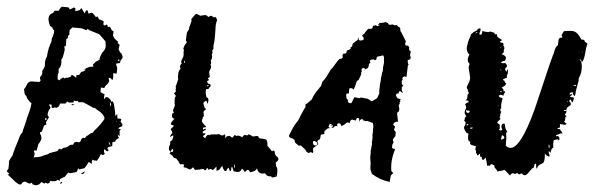

<svg xmlns="http://www.w3.org/2000/svg" viewBox="-20 -532 1773 573"><path d="M0 -21 2 -24 5 -28Q5 -29 5.5 -32Q6 -35 6.5 -40.5Q7 -46 7 -51L9 -55L12 -60L18 -69L19 -74L21 -79L25 -90L29 -100L34 -112Q36 -117 38 -123Q41 -131 47 -137Q48 -143 53 -156L56 -165L59 -174L61 -181L63 -187Q63 -188 68 -200Q72 -212 74 -224L69 -228L65 -233Q61 -237 59 -244Q59 -245 58 -246Q52 -250 52 -266L57 -273L61 -281Q66 -290 76 -289L85 -288H91L97 -287L99 -289L101 -291L100 -296L99 -301L103 -306L106 -311V-320L110 -327L114 -335Q113 -353 120 -363Q122 -376 126 -390L128 -394L129 -397Q129 -400 132 -404L134 -410Q134 -420 138 -423L139 -428L141 -433Q142 -439 141 -443H139Q138 -446 136 -450L133 -452L129 -455L127 -462L125 -470Q123 -489 138 -493L141 -497L143 -500H155Q162 -512 165 -512L175 -511L184 -510L186 -508L188 -504Q195 -506 201 -510L203 -508L205 -507V-503L204 -499Q213 -500 218 -502Q221 -505 223 -508Q225 -504 228.5 -498.5Q232 -493 233 -492L235 -497L237 -501H240L242 -500L243 -496V-493Q245 -491 246 -492H248Q249 -493 251 -493.5Q253 -494 255 -494L261 -488L266 -481L268 -482Q270 -482 271 -483L273 -479L276 -474Q277 -474 281 -472.5Q285 -471 289 -469V-463Q287 -458 292 -456Q294 -456 295 -457L297 -458L299 -459Q300 -458 302 -451Q303 -452 308 -452L311 -447L314 -441L317 -440L319 -438L318 -432L317 -426L319 -422L321 -418L326 -413L333 -407Q331 -405 331 -404L334 -401L337 -398Q335 -388 334 -385Q336 -380 339 -375Q341 -373 342 -373Q348 -362 345 -358L343 -356L342 -354L340 -352L339 -348L338 -344L332 -343L326 -342L328 -335L330 -329Q330 -328 328 -312L323 -313L318 -314V-304L317 -295Q315 -293 313 -295L312 -297L311 -298Q310 -298 309 -299Q306 -300 304 -300L305 -295L306 -290L304 -286L302 -282Q294 -277 291 -269L287 -270L283 -271Q280 -270 280 -257Q284 -254 292 -251L291 -245L290 -238L292 -237L294 -240L295 -242H299L303 -241L306 -238L309 -235Q312 -232 312 -228L314 -229H317Q321 -220 322 -208Q324 -194 324 -187Q326 -186 328 -189V-191H330Q330 -181 331 -178H336L342 -177L340 -169L342 -166L345 -162V-156L342 -154L339 -153Q335 -152 333 -148L337 -147L341 -146L337 -142V-125L331 -131L332 -128V-125L334 -123L335 -120L331 -118L328 -116Q324 -113 324 -109H320L316 -108Q315 -105 315 -96L303 -93Q302 -90 300 -88Q304 -84 305 -84L302 -82L300 -80L296 -83L294 -85L291 -87Q289 -77 293 -73Q290 -70 286 -69Q284 -71 281 -72Q278 -64 269 -52L265 -53H262Q261 -52 259 -54L257 -55L256 -56Q256 -55 255 -53Q254 -52 254 -51V-43L249 -46L245 -49Q237 -35 232 -30Q221 -28 216 -26L215 -28L214 -30L213 -29Q212 -28 212 -27L211 -23Q210 -19 206 -18Q202 -17 189 -15Q188 -15 187 -16Q186 -16 184 -17Q178 -11 173 -4Q170 -4 166 -1L162 1L158 3L159 5V8L156 6L152 5Q146 11 130 8L127 14Q126 14 124 15L122 16Q119 15 117 13L115 14L112 16L109 14Q106 13 104 11L100 15Q99 16 97 18L95 19L91 20L86 21L77 18L76 15L75 13L69 16L67 15H64Q63 15 62 16Q63 15 64 15Q62 13 55 10Q52 10 48 12L43 18Q38 20 33 16L29 13L25 10L15 0L4 -10L6 -13L7 -15L4 -17Q2 -19 0 -21ZM80 -62 86 -63H92L103 -65L108 -67L113 -69Q121 -71 124 -72L126 -74L127 -75Q140 -78 151 -81L154 -85L156 -88Q158 -88 161 -87Q162 -86 163 -86L167 -89L170 -91Q180 -91 188 -99L193 -100H198L200 -104L202 -107L205 -108L208 -109L216 -107Q218 -108 220 -110L222 -115Q223 -119 229 -121Q231 -121 233 -119L239 -127H241L245 -130L249 -133L253 -135L257 -136Q259 -138 260 -141Q262 -142 262 -143Q277 -156 289 -173Q293 -177 291 -183Q288 -190 279 -198L270 -204L263 -210H259L243 -219L228 -227H214L212 -231H209L207 -230Q201 -232 200 -232V-229L199 -226H186Q183 -227 181 -229L178 -226L177 -225Q176 -224 176 -223H159Q157 -216 156 -215L152 -212L149 -210Q146 -212 142 -211L138 -210Q135 -210 134 -211V-220H126L129 -214L130 -212L131 -210Q122 -200 122 -188Q125 -185 126 -182L117 -167L118 -164V-160L115 -159L111 -157L108 -147L104 -138H100V-136L99 -133Q101 -132 103 -126V-122L104 -119Q101 -109 96 -104L94 -100L93 -96L91 -89L89 -82Q87 -82 85 -84Q84 -84 83 -83Q82 -82 81 -81Q86 -72 80 -62ZM152 -304V-295L155 -294L157 -292L160 -295L162 -298H165L168 -301L170 -300L172 -298L177 -300H182Q190 -302 192 -304L193 -307L194 -309L201 -305L207 -300L208 -304V-308H216L222 -317L225 -318L229 -319Q234 -321 235 -324L234 -325H232Q245 -334 259 -333L257 -339L262 -344L266 -348L272 -351L277 -354L278 -359L279 -363L283 -371Q284 -373 286 -376Q288 -378 288 -378Q298 -388 295 -404V-408Q292 -412 285.5 -419.5Q279 -427 276 -430L246 -442L244 -444L242 -446L238 -442L232 -444L228 -446Q222 -448 218 -448L208 -449H203L200 -450H196L192 -446L188 -443L187 -435V-428Q186 -428 185 -427Q184 -426 183 -425V-422L182 -418Q181 -417 178 -415Q177 -410 177 -396Q173 -394 172 -393Q172 -389 173 -387V-383Q171 -373 167 -360L165 -357L163 -354Q165 -336 155 -326V-319Q155 -314 154 -313Q152 -309 152 -304ZM221 -13 227 -17 232 -21V-17L228 -13Q225 -12 221 -13ZM310 -217 309 -216 311 -214Q312 -221 311 -227L308 -221L309 -219ZM310 -97Q309 -103 305 -109Q303 -104 310 -97ZM116 -173Q121 -176 118 -180Q112 -178 116 -173ZM159 16 161 13 163 10 166 13Q162 17 159 16ZM193 -221H202Q196 -215 193 -221ZM336 -349V-355Q333 -354 331 -352Q332 -351 336 -349ZM339 -158Q337 -159 335 -161Q335 -159 339 -158ZM231 -325H232Q232 -322 229 -324ZM328 -171 326 -169Q330 -169 328 -171ZM182 -21Z M491 -166 493 -169 496 -172Q498 -174 499 -176L501 -178Q491 -178 494 -193Q495 -193 496 -194Q497 -194 499 -195Q494 -205 498 -206L499 -210L501 -214Q503 -220 501 -222Q501 -237 502 -241Q508 -246 499 -253Q505 -258 505 -261L504 -264Q504 -267 505 -268Q506 -269 504 -273L508 -284L512 -296Q510 -301 512 -312Q513 -321 519 -327Q514 -335 523 -344Q519 -346 521 -349L522 -352L523 -355L524 -357Q525 -358 525 -359L526 -361Q528 -363 528 -370V-374Q527 -377 528 -378Q530 -383 527 -386Q530 -398 538 -406Q533 -412 535 -414L536 -422L537 -430Q538 -438 544 -444Q543 -447 548 -459L551 -467Q552 -471 551 -475Q564 -491 565 -491Q567 -491 578 -485L584 -486L591 -487Q599 -487 601 -481Q608 -485 611 -485Q612 -485 613 -484L614 -483Q616 -479 624 -481L626 -477L628 -472Q623 -460 623 -444Q623 -443 621 -419Q620 -407 617 -395V-388Q617 -383 613 -382Q616 -374 612 -370Q615 -359 609 -351Q612 -343 608 -339Q611 -335 609 -328L606 -322L604 -317L605 -311L606 -306Q606 -300 600 -299L602 -296L604 -293L598 -290Q599 -281 607 -281Q610 -275 607 -273L604 -270Q603 -269 603 -267Q602 -266 595 -266Q594 -263 594 -254L596 -242Q602 -240 602 -234Q602 -226 598 -222Q598 -238 587 -225Q587 -222 588 -219Q589 -216 590 -213Q591 -210 591 -209L593 -208L596 -207Q589 -202 587 -198Q587 -196 588 -193V-190L589 -186Q584 -182 585 -178Q580 -173 585 -165L591 -158L593 -156L596 -153L591 -152L585 -151L586 -148V-145L590 -147L594 -148Q596 -145 591 -143L588 -141L585 -139Q584 -136 587 -134H593Q593 -130 590 -129L588 -128Q586 -126 586 -125L589 -122L593 -119Q593 -125 601 -130L604 -129Q605 -128 606 -129Q607 -130 609.5 -130.5Q612 -131 613 -131H620Q627 -130 634 -132Q643 -124 650 -131Q653 -129 652 -125V-119Q656 -128 667 -126L668 -124L670 -123Q672 -121 675 -122L677 -125L679 -128Q681 -130 686 -126Q692 -130 703 -122Q708 -131 713 -129L715 -128H717Q720 -128 723 -132Q726 -128 729 -129Q731 -124 738 -125L744 -126H750Q751 -124 753 -120Q759 -118 764 -118L769 -117L773 -116Q779 -113 778 -97L785 -89L792 -80Q795 -84 797 -82Q800 -82 800 -77Q800 -71 805 -66Q818 -57 803 -47Q803 -39 804 -36L806 -33L807 -31Q809 -24 806 -6L802 -4L797 -3Q791 -1 789 -6Q777 -4 771 -15Q751 -10 747 -30Q743 -20 726 -18Q721 -32 711 -18L707 -24L702 -29Q699 -20 692 -19Q687 -18 677 -21L675 -28L673 -34Q670 -32 670 -31V-27Q671 -23 666 -21Q665 -25 663 -31Q655 -28 657 -23L651 -21Q643 -32 644 -37Q641 -35 639 -32L637 -29Q636 -25 626 -22V-35L622 -31Q620 -28 614 -24Q609 -31 603 -25Q600 -30 598 -31L596 -27L592 -23L589 -26Q587 -28 586 -28Q574 -25 562 -25L556 -33L554 -31L552 -29Q547 -24 542 -28L536 -31Q532 -33 530 -32Q527 -34 528 -35L529 -38L530 -40L525 -42Q522 -43 520 -41Q516 -42 513 -50L509 -55Q507 -59 503 -60Q498 -60 495 -67Q493 -69 491 -70L486 -74Q490 -81 495 -78L497 -84Q497 -87 496 -87Q494 -87 492 -85Q490 -83 490 -79Q484 -82 484 -89Q484 -95 487 -100Q488 -101 488 -105V-110Q491 -111 494 -114L495 -117L496 -120Q498 -125 497 -127Q494 -128 492 -126L490 -124L488 -123Q488 -130 494 -134Q495 -136 493 -140L492 -142L490 -144Q489 -148 494 -151L497 -154Q498 -155 498 -158Q487 -159 491 -166ZM679 -40V-30Q683 -34 680 -42Q679 -41 679 -40ZM600 -274Q601 -274 603 -276Q600 -281 598 -276ZM530 -344Q533 -346 532 -351Q528 -349 530 -344ZM801 -8 802 -7 803 -8Q802 -9 801 -8ZM760 -101 761 -100Q761 -101 760 -101Z M842 -126Q843 -127 843 -129Q845 -133 854 -150Q862 -164 867 -169Q870 -172 871 -175Q871 -176 872.5 -178Q874 -180 875 -182Q876 -184 876 -185Q877 -186 877 -187L882 -196L887 -205L891 -212H892V-217L890 -219Q891 -219 900 -226Q902 -228 905 -230.5Q908 -233 909 -234L911 -236Q916 -250 933 -269L934 -271Q936 -273 938 -275L942 -288Q946 -291 955 -304Q958 -309 961.5 -315Q965 -321 966 -323Q972 -328 980 -340Q986 -349 993 -356L999 -357Q1000 -357 1002 -359L1003 -361V-362L1002 -367L1005 -372H1009Q1013 -372 1014 -376L1015 -381L1023 -384L1026 -387Q1028 -388 1026 -390V-391Q1030 -391 1031 -395L1033 -402L1046 -412L1048 -414L1049 -419H1052Q1051 -419 1051 -418Q1049 -416 1051 -413Q1053 -411 1056 -411L1062 -412Q1063 -412 1065 -414Q1066 -417 1065 -418V-420L1064 -422Q1062 -424 1060 -425L1063 -428Q1069 -432 1070 -436L1072 -438Q1074 -441 1076 -443L1079 -446H1087Q1089 -446 1090 -447L1092 -449L1093 -455L1100 -456Q1101 -457 1102 -457Q1104 -454 1107 -454Q1111 -454 1112 -458V-459Q1112 -462 1111 -463L1117 -464H1118Q1120 -462 1121 -464L1131 -466L1138 -463L1139 -461Q1140 -458 1144 -458L1153 -459L1156 -457Q1159 -456 1162 -457L1163 -458L1169 -452Q1169 -451 1171 -451L1174 -450L1175 -441V-439Q1178 -436 1178 -435Q1184 -424 1191 -409V-407L1189 -402V-400L1190 -398L1192 -396H1197Q1198 -393 1201 -393V-384Q1201 -382 1204 -380L1206 -379L1204 -369V-366L1206 -360L1204 -355L1201 -354Q1195 -353 1197 -349V-345L1198 -342L1199 -341V-339L1198 -337Q1197 -336 1197 -334L1193 -302L1191 -303L1188 -304Q1185 -304 1183 -302Q1180 -299 1181 -296L1182 -294L1180 -292Q1179 -291 1179 -289V-283Q1179 -280 1182 -278H1184Q1183 -277 1181 -274L1179 -271V-266Q1179 -262 1180 -261L1181 -259V-257L1182 -256V-254L1177 -258Q1174 -261 1171 -259Q1169 -253 1169 -253L1170 -252L1167 -253H1165L1163 -251Q1160 -248 1162 -247Q1164 -241 1166 -239L1169 -238L1172 -237H1176L1175 -235Q1174 -234 1174 -230L1175 -228Q1171 -227 1173 -223V-222L1172 -221Q1170 -219 1170 -217L1172 -206L1171 -204V-202Q1170 -198 1168 -198Q1165 -196 1165 -193L1168 -169Q1160 -169 1156 -165Q1152 -161 1155 -158L1159 -154L1157 -148Q1155 -145 1157 -143L1161 -138L1160 -126L1153 -117Q1152 -114 1153 -111L1155 -107Q1150 -102 1150 -92Q1150 -91 1152 -89Q1153 -88 1155 -88H1158L1159 -86Q1145 -52 1148 -22Q1148 -20 1151 -18L1154 -16L1147 -9Q1147 -8 1146 -7L1143 11Q1114 5 1090 -13L1088 -19Q1084 -26 1086 -42V-48Q1084 -62 1086 -72Q1086 -82 1087 -86L1088 -88V-91Q1090 -99 1090 -101V-111Q1092 -113 1091 -118L1092 -121V-123Q1091 -127 1092 -133L1093 -138V-144L1094 -152V-159Q1094 -161 1093 -162Q1093 -166 1090 -166L1076 -171H1073L1071 -170L1069 -171L1067 -172H1065L1064 -173Q1064 -176 1062 -176Q1059 -177 1058 -176Q1053 -174 1053 -169H1052V-175Q1052 -180 1048 -180Q1046 -180 1045 -179Q1043 -177 1043 -176L1042 -172Q1041 -173 1039 -173L1031 -175Q1028 -175 1026 -172L1023 -164L1020 -166Q1018 -168 1015 -166L1006 -159Q1005 -159 1004 -158L998 -156L997 -160Q996 -164 992 -164H990Q989 -164 987 -162Q986 -161 986 -159L987 -155L984 -156H981L979 -155L975 -151L967 -150L959 -149Q958 -149 957 -148L950 -142L949 -141L948 -139V-133Q946 -131 942 -131Q937 -131 937 -127L935 -117L929 -113Q928 -112 928 -112Q928 -110 927 -110Q927 -108 928 -107L930 -103L929 -101Q929 -100 928 -100L916 -91Q914 -89 914 -86L915 -79L913 -75L910 -77Q907 -79 905 -77L901 -75L900 -76Q897 -77 894 -80Q893 -85 884 -92L880 -96Q878 -98 876 -98L872 -97L861 -106L859 -114L857 -116Q854 -119 852 -119Q845 -120 842 -126ZM1021 -253H1018Q1013 -253 1013 -248L1014 -240Q1014 -238 1015 -237L1019 -233L1018 -232Q1018 -225 1025 -224H1026Q1030 -224 1030 -227Q1032 -229 1032 -231L1035 -237Q1037 -241 1038 -242L1052 -239Q1054 -239 1055 -240L1058 -241L1078 -237L1087 -231Q1089 -229 1092 -231L1104 -238L1106 -240L1111 -251Q1112 -251 1112 -253Q1111 -258 1113 -271L1114 -280L1116 -290L1117 -299L1119 -308L1120 -313L1121 -317Q1122 -318 1122.5 -321Q1123 -324 1123 -326V-330L1124 -335L1125 -340L1126 -345V-362L1124 -366Q1121 -367 1120 -366L1107 -363Q1104 -363 1104 -359L1103 -354L1098 -352Q1098 -354 1095 -355H1093L1091 -354H1088Q1087 -354 1086 -353L1084 -351V-348L1085 -346L1086 -345L1083 -343Q1081 -341 1081 -340Q1080 -327 1073 -327L1072 -326L1070 -325Q1070 -327 1069 -327L1068 -328Q1067 -328 1066 -329Q1065 -330 1064 -329L1061 -328Q1058 -325 1059 -322Q1060 -321 1060 -320L1058 -316V-310L1050 -293L1046 -291Q1044 -289 1044 -287Q1039 -271 1035 -264Q1033 -269 1026 -269Q1022 -269 1022 -264ZM916 -111 914 -109Q913 -108 914 -107Q914 -98 920 -98H923Q927 -99 927 -102V-105L926 -107L921 -110Q920 -112 916 -111ZM967 -150 969 -151H970L973 -154Q973 -158 972 -159L970 -160L968 -162H966Q964 -162 962 -159V-158L961 -156Q960 -154 961 -153L963 -151Q964 -150 967 -150ZM969 -158Q970 -158 970 -157V-155L966 -159Q969 -159 969 -158ZM1109 -456 1108 -459 1112 -460 1111 -458Q1110 -456 1109 -456ZM1067 -321 1066 -323 1068 -324Q1068 -322 1067 -321ZM1061 -168V-169L1062 -170Q1062 -168 1061 -168Z M1368 -203 1370 -207 1371 -211Q1371 -216 1368 -221Q1373 -226 1379 -227Q1378 -234 1369 -232Q1372 -234 1374 -238L1375 -244Q1375 -252 1380 -254Q1376 -258 1376 -265Q1370 -269 1376 -279Q1382 -289 1383 -299Q1383 -303 1381 -315Q1376 -334 1382 -341Q1376 -346 1376 -354Q1376 -361 1381 -369Q1369 -380 1375 -399L1377 -407L1380 -415Q1385 -426 1386 -430L1390 -433L1393 -436Q1396 -438 1402 -440Q1403 -442 1406 -445Q1409 -448 1414 -447Q1415 -444 1413 -438L1411 -434V-429Q1416 -427 1418 -431Q1419 -432 1419 -439Q1423 -439 1425 -438L1431 -437Q1438 -435 1442 -438Q1447 -437 1453 -435L1455 -434L1456 -432Q1457 -428 1464 -430Q1461 -424 1467 -420L1473 -416L1478 -413L1477 -411L1475 -410Q1473 -409 1471 -407L1475 -405L1480 -404Q1484 -403 1482 -396Q1488 -389 1483 -382Q1487 -378 1477 -370Q1497 -364 1486 -350H1483L1480 -349Q1476 -347 1475 -346Q1476 -342 1488 -344Q1493 -339 1493 -335L1492 -332L1490 -330Q1484 -326 1492 -318L1494 -326Q1497 -320 1495 -312L1493 -307Q1492 -303 1493 -300L1487 -298L1481 -295Q1481 -294 1483 -292L1485 -291L1486 -290Q1486 -285 1491 -283Q1489 -278 1485 -275L1481 -273L1477 -270Q1485 -265 1482 -260Q1486 -260 1487 -259Q1488 -258 1487 -256L1484 -252L1482 -246Q1475 -252 1468 -246Q1470 -242 1473 -241L1477 -240L1480 -238Q1474 -220 1476 -209Q1473 -208 1473 -204Q1473 -200 1476 -198Q1472 -191 1473 -185Q1469 -182 1474 -177Q1460 -166 1466 -164L1468 -162L1470 -161Q1473 -158 1471 -153Q1473 -148 1469 -145Q1473 -141 1479 -144L1477 -151Q1475 -156 1477 -157Q1477 -164 1486 -163L1487 -157L1488 -151Q1489 -145 1494 -140Q1489 -136 1491 -125V-117L1490 -109V-104Q1490 -100 1489 -99Q1492 -94 1495 -93Q1500 -90 1503 -91Q1517 -89 1535.5 -117.5Q1554 -146 1576 -207Q1578 -213 1580.5 -220.5Q1583 -228 1586.5 -238.5Q1590 -249 1592 -255Q1598 -272 1607 -300Q1623 -349 1628 -361Q1628 -362 1629.5 -365.5Q1631 -369 1632 -371L1635 -381Q1638 -393 1645 -397L1646 -405L1647 -413Q1650 -422 1657 -419Q1659 -422 1657 -424V-425L1656 -426Q1655 -427 1663 -439Q1688 -441 1694 -438Q1705 -434 1715 -414H1718L1722 -413Q1725 -412 1725 -408L1729 -405L1733 -402Q1730 -392 1729 -388L1726 -371Q1722 -350 1716 -346Q1716 -355 1709 -355Q1718 -348 1716 -327Q1715 -312 1707 -298Q1708 -292 1703 -277L1700 -266Q1698 -258 1698 -255Q1698 -251 1695 -245Q1687 -252 1691 -256Q1680 -258 1680 -250Q1683 -250 1685 -251H1688Q1688 -248 1685 -247L1683 -246L1681 -244Q1683 -242 1685 -242H1688Q1689 -242 1693 -240L1691 -232Q1689 -228 1689 -227Q1687 -224 1683 -236L1681 -233L1678 -231Q1688 -221 1681 -217L1678 -215L1674 -212Q1670 -208 1670 -202Q1671 -199 1670 -196L1669 -195L1668 -193Q1663 -190 1671 -185Q1666 -183 1667 -178L1666 -173Q1666 -170 1663 -169Q1668 -164 1671 -163Q1668 -158 1662 -160L1656 -161L1651 -162Q1652 -152 1650 -151L1646 -150Q1645 -150 1643 -147Q1644 -146 1647 -147H1648Q1650 -147 1651 -146Q1654 -143 1659 -134Q1653 -135 1645 -130Q1640 -132 1639 -125Q1646 -128 1648 -123Q1651 -119 1648 -112Q1646 -117 1642 -116L1638 -115Q1636 -114 1633 -114Q1631 -108 1631 -103V-91Q1627 -90 1625 -84L1624 -80L1622 -75L1621 -78Q1619 -80 1618 -82Q1617 -78 1618 -74L1620 -70V-65Q1613 -64 1606 -74Q1607 -47 1598 -44L1594 -42L1590 -40Q1585 -37 1582 -28Q1580 -32 1580 -35V-43Q1576 -44 1575 -40L1574 -36L1573 -32Q1568 -30 1566 -27L1559 -19Q1552 -9 1546 -9Q1542 -9 1536 -15Q1529 -8 1524 -16Q1519 -13 1516 -13L1514 -14L1511 -15Q1507 -16 1502 -8Q1487 -25 1485 -25L1479 -23Q1477 -22 1473 -22Q1471 -22 1468 -21Q1465 -20 1464 -20Q1464 -23 1462 -25L1458 -30Q1454 -34 1456 -38L1452 -40L1447 -42Q1443 -42 1441 -36Q1440 -39 1434 -37L1433 -43L1432 -50Q1431 -58 1429 -62Q1424 -54 1421 -55Q1417 -56 1418 -64Q1414 -63 1413 -65.5Q1412 -68 1413 -73Q1411 -73 1410 -72L1408 -70Q1406 -67 1404 -69Q1404 -72 1403 -73L1401 -75Q1400 -78 1401 -82Q1396 -84 1401 -95L1395 -97L1388 -99Q1380 -102 1384 -109Q1377 -110 1377 -119V-127Q1379 -132 1377 -134Q1372 -134 1370 -139L1367 -144L1365 -149Q1364 -152 1367 -157L1369 -161L1370 -166L1368 -169L1365 -173L1367 -176V-179Q1368 -183 1372 -185Q1364 -193 1368 -203ZM1478 -129Q1476 -119 1475 -115Q1494 -120 1478 -129ZM1375 -195Q1379 -194 1382 -199Q1381 -203 1378 -202H1375Q1373 -202 1371 -204Q1370 -197 1375 -195ZM1619 -90Q1622 -97 1618 -101Q1616 -91 1619 -90ZM1699 -277 1697 -279 1693 -278 1691 -276H1695L1699 -275Q1700 -276 1699 -277ZM1372 -160Q1372 -159 1373 -158H1375L1379 -160L1375 -162L1374 -161Q1373 -160 1372 -160ZM1390 -152Q1382 -150 1381 -150Q1383 -148 1387 -148Q1391 -148 1390 -152ZM1662 -203Q1665 -199 1670 -202Q1669 -205 1662 -203ZM1474 -257H1476L1477 -259Q1477 -260 1476 -261Q1475 -260 1472 -258Q1473 -257 1474 -257ZM1400 -434H1405Q1402 -439 1400 -434ZM1469 -218H1468V-217L1469 -216L1470 -217ZM1472 -325Q1473 -325 1476 -320Q1476 -325 1472 -325ZM1475 -139V-137L1474 -135Q1477 -137 1475 -139ZM1673 -231V-228Q1677 -230 1673 -231ZM1386 -162H1385V-160Q1386 -161 1386 -162ZM1473 -389Q1474 -388 1475 -389L1476 -391Q1475 -392 1473 -389ZM1398 -429Q1399 -430 1399 -433Q1397 -430 1398 -429ZM1719 -376V-378Q1717 -378 1719 -376V-374Q1721 -374 1719 -376ZM1684 -272 1683 -270 1685 -272Q1684 -273 1684 -272ZM1694 -267 1693 -266H1694Z"/></svg>

Font: Kom-post
Style: Regular
Weight: 400
Designer: @guaschetti
Foundry: guaschetti
Version: Version 1.00 December 6, 2021, initial release